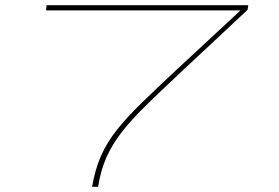

<svg xmlns="http://www.w3.org/2000/svg" viewBox="-20 -720 1074 740"><path d="M335 0Q346 -66 369 -118.5Q392 -171 431 -220Q470 -269 525.5 -323Q581 -377 656 -447L907 -680H157L160 -700H937L934 -682L672 -437Q596 -366 541 -312Q486 -258 449 -210.5Q412 -163 390 -113Q368 -63 358 0Z"/></svg>

Font: Georama ExtraExtended Thin
Style: Italic
Weight: 100
Width: 8
Italic angle: -9°
Designer: Jean-Baptiste Levee
Foundry: Production Type
Version: Version 1.000